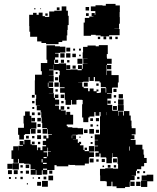

<svg xmlns="http://www.w3.org/2000/svg" viewBox="-20 -946 808 987"><path d="M73 -109H49V-129H39V-173H48V-194H74V-173H75V-197H98V-201H81V-221H101V-204H105V-227H137V-204H144V-200H170V-174H174H198V-194H217V-200H200V-222H217V-233H203V-249H219V-235H229V-253H247V-256H226V-282H223V-259H199V-283H222V-287H197V-314H194V-342H192V-369H189V-379H169V-403H185V-404H164V-438H166V-459H159V-489V-533H160V-562H195V-580H190V-622H223V-639H219V-683V-713H263V-708H288V-706H316V-676H288V-674H263V-671H281V-651H263V-639H279V-623H263V-639H259V-617H282V-620H320V-588H343V-589H379V-585H400V-591H381V-611H401V-592H405V-617H430V-618H408V-644H430V-645H405V-677H430H407V-705H430V-712H472V-708H488V-714H534V-668H529V-650H530V-644H554V-618H530V-612H528V-584H527V-560H529V-583H553V-560H590V-522H586V-496H558V-494H556V-466H530V-463H553V-439H532V-407H557V-377H586V-406H616V-376H587V-351H589V-373H613V-352H617V-375H645V-352H652V-326H656V-297H657V-287H677V-255H657V-251H671V-231H652V-227H677V-202H712V-178H718V-151H721V-134H734V-108H721V-91H706V-76H684V-68H679V-43H657V-42H672V-20H650V-12H672V10H650V-12H647V15H623V21H579V12H558V-12H553V11H529V-13H552H523V-15H495V-44H494V-78H521V-81H561V-79H587V-104H584V-133H583V-159V-139H559V-159H557V-135H555V-107H527V-135H525V-137H497V-157H491V-141H471V-161H487V-168H468V-194H484V-197H467V-225H484V-227H467V-255H494V-288V-314V-348H497V-370H491V-351H471V-370H465V-347H440V-342H434V-318H408V-342H402V-380V-410H405V-432H402V-433H380V-432H373V-409H349V-432H345V-407H317V-433H313V-469H289V-493H312V-497H287V-523H283V-559H287V-582H282V-585H255V-557H231V-556H256V-526H231V-523H253V-499H230V-494H254V-468H231V-467H257V-443H262V-460H280V-442H263V-434H284V-408H263V-403H283V-383H292V-400H310V-382H293V-378H318V-356H321V-371H341V-356H356V-306H323V-298H328V-292H352V-289H379V-287H407V-255H379V-253H352V-251H371V-231H355V-230H380V-211H385V-217H397V-205H391V-199H409V-175H415V-169H437V-195H465V-167H439V-133H437V-105H416V-96H366V-98H338V-99H331V-91H271V-97H260V-72H223V-49H199V-71H195V-47H167V-71H164V-48H138V-74H161V-77H137V-101H131V-104H104V-107H77V-129H73ZM341 -681H321V-701H341ZM366 -686H356V-696H366ZM396 -686H386V-696H396ZM312 -650H290V-672H312ZM342 -650H320V-672H342ZM370 -652H352V-670H370ZM395 -657H387V-665H395ZM404 -618H378V-644H404ZM309 -623H293V-639H309ZM337 -625H325V-637H337ZM254 -588H232V-585H255V-613H254ZM552 -590H530V-612H552ZM341 -591H321V-611H341ZM369 -593H353V-609H369ZM227 -561V-580V-561ZM276 -566H266V-576H276ZM472 -554H492H472ZM408 -524H382V-523H403V-500H410V-493H433V-477H441V-491H461V-477H476V-486H486V-476H477V-468H492V-470H499V-493H523V-470H526V-494H524V-522V-498H498V-522H492V-528H468V-550H462V-530H440V-550H436V-526H408ZM279 -533H263V-549H279ZM282 -500H260V-522H282ZM229 -500V-521H226V-500ZM431 -501H411V-521H431ZM487 -505H475V-517H487ZM579 -473H563V-489H579ZM277 -475H265V-487H277ZM612 -440H590V-462H612ZM310 -442H292V-460H310ZM158 -444H144V-458H158ZM577 -445H565V-457H577ZM615 -407H587V-435H615ZM549 -413H533V-429H549ZM307 -415H295V-427H307ZM157 -415H145V-427H157ZM575 -417H567V-425H575ZM581 -381H561V-401H581ZM337 -385H325V-397H337ZM156 -386H146V-396H156ZM103 -229H79V-253H73V-289H103V-311H101V-351H109V-373H133V-351H141V-317H167V-285H139V-283H163V-259H139V-283H135V-257H109V-253H103ZM526 -354V-370H525V-354ZM158 -354H144V-368H158ZM188 -354H174V-368H188ZM160 -322H142V-340H160ZM190 -322H172V-340H190ZM489 -323H473V-339H489ZM458 -324H444V-338H458ZM189 -293H173V-309H189ZM457 -295H445V-307H457ZM485 -297H477V-305H485ZM463 -259H439V-283H463ZM190 -262H172V-280H190ZM430 -262H412V-280H430ZM489 -263H473V-279H489ZM191 -231H171V-251H191ZM351 -235V-250H349V-235ZM128 -234H114V-248H128ZM157 -235H145V-247H157ZM455 -237H447V-245H455ZM394 -238H388V-244H394ZM158 -204H144V-218H158ZM187 -205H175V-217H187ZM456 -206H446V-216H456ZM647 -172V-193H644V-172ZM188 -174H174V-188H188ZM224 -168H204V-163H223V-142H227V-165H242V-167H227V-187H224ZM427 -175H415V-187H427ZM618 -172V-186V-172ZM463 -139H439V-163H463ZM204 -133H220V-139H204ZM461 -111H441V-131H461ZM581 -111H561V-131H581ZM519 -113H503V-129H519ZM194 -111H199V-128H194ZM487 -115H475V-127H487ZM201 -103H220V-109H201ZM77 -75H45V-107H77ZM44 -78H18V-104H44ZM130 -82H112V-100H130ZM548 -84H534V-98H548ZM577 -85H565V-97H577ZM97 -85H85V-97H97ZM515 -87H507V-95H515ZM201 -73H222V-79H201ZM41 -51H21V-71H41ZM71 -51H51V-71H71ZM249 -53H233V-69H249ZM129 -53H113V-69H129ZM97 -55H85V-67H97ZM697 -55H685V-67H697ZM726 -56H716V-66H726ZM737 15H705V-17H734V-48H768V-14H737ZM734 -18H708V-44H734ZM253 -19H229V-43H253ZM218 -24H204V-38H218ZM97 -25H85V-37H97ZM697 -25H685V-37H697ZM36 -26H26V-36H36ZM186 -26H176V-36H186ZM65 -27H57V-35H65ZM154 -28H148V-34H154ZM226 14H196V-16H226ZM702 10H680V-12H702ZM191 9H171V-11H191ZM124 2H118V-4H124ZM448 -762H410V-792V-830H416V-854H439V-861H460V-863H451V-879H467V-870H470V-889H447V-913H471V-919H507V-917H524V-926H574V-918H596V-884H595V-858H596V-824H569H592V-798H568V-797H595V-765H565H541V-759H497V-764H472V-767H448ZM281 -719H217V-725H193V-733H171V-757H135V-783H131V-812H130V-870H150V-880H168V-870H179V-881H199V-863H211V-859H233V-887H259V-891H297V-913H321V-891H329V-865H333V-817H328V-792H326V-764H323V-737H300V-730H281ZM438 -892H420V-910H438ZM286 -894H272V-908H286ZM162 -898H156V-904H162ZM191 -899H187V-903H191ZM436 -864H422V-878H436ZM225 -865H213V-877H225ZM526 -744H512V-758H526ZM556 -744H542V-758H556ZM495 -745H483V-757H495ZM585 -745H573V-757H585Z"/></svg>

Font: Rubik Storm
Style: Regular
Weight: 400
Designer: Hubert and Fischer, NaN
Foundry: Hubert and Fischer, NaN
Version: Version 2.201